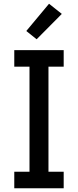

<svg xmlns="http://www.w3.org/2000/svg" viewBox="-20 -1002 415 1022"><path d="M56 0V-88H137V-647H56V-735H319V-647H238V-88H319V0ZM175 -793 120 -837 241 -982 309 -928Z"/></svg>

Font: Iosevka Custom Semibold
Style: Regular
Weight: 600
Designer: Belleve Invis
Foundry: Belleve Invis
Version: Version 27.0.2; ttfautohint (v1.8.4)